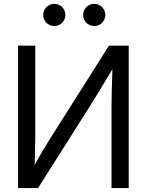

<svg xmlns="http://www.w3.org/2000/svg" viewBox="-20 -961 750 981"><path d="M549.8 0V-421.9Q549.8 -450.2 551.3 -507.3Q553.7 -579.1 555.7 -650.4L565.9 -627Q510.3 -533.7 489.7 -500Q472.7 -471.7 440.9 -420.9L174.3 0H72.3V-727.5H160.2V-257.8Q160.2 -229 158.7 -179.2Q157.7 -121.6 155.8 -85L147.5 -102.5Q199.2 -194.3 236.8 -253.9L536.6 -727.5H637.7V0ZM404.8 -884.8Q404.8 -899.9 412.4 -913.1Q419.9 -926.3 433.1 -933.8Q446.3 -941.4 461.4 -941.4Q476.6 -941.4 489.7 -933.8Q502.9 -926.3 510.5 -913.1Q518.1 -899.9 518.1 -884.8Q518.1 -869.6 510.5 -856.4Q502.9 -843.3 489.7 -835.7Q476.6 -828.1 461.4 -828.1Q446.3 -828.1 433.1 -835.7Q419.9 -843.3 412.4 -856.4Q404.8 -869.6 404.8 -884.8ZM200.7 -884.8Q200.7 -899.9 208.3 -913.1Q215.8 -926.3 229 -933.8Q242.2 -941.4 257.3 -941.4Q272.5 -941.4 285.6 -933.8Q298.8 -926.3 306.4 -913.1Q314 -899.9 314 -884.8Q314 -869.6 306.4 -856.4Q298.8 -843.3 285.6 -835.7Q272.5 -828.1 257.3 -828.1Q242.2 -828.1 229 -835.7Q215.8 -843.3 208.3 -856.4Q200.7 -869.6 200.7 -884.8Z"/></svg>

Font: Intratopia Thin
Style: Regular
Weight: 100
Designer: Rasmus Andersson
Foundry: rsms
Version: Version 3.000;Glyphs 3.2.3 (3260)